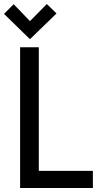

<svg xmlns="http://www.w3.org/2000/svg" viewBox="-59 -935 506 955"><path d="M222 -868 174 -915 90 -830 9 -914 -39 -866 90 -740ZM41 0H403V-85H134V-700H41Z"/></svg>

Font: Advent Pro SemiBold
Style: Regular
Weight: 600
Designer: VivaRado, Andreas Kalpakidis
Foundry: VivaRado, Andreas Kalpakidis
Version: Version 3.000